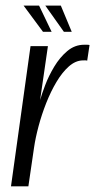

<svg xmlns="http://www.w3.org/2000/svg" viewBox="-20 -658 336 678"><path d="M18.8 0 87.8 -495H149.2L121.6 -304.6Q127.2 -324.9 139.6 -357.4Q151.9 -389.9 171.5 -422.6Q191.1 -455.3 217.6 -477.7Q244.2 -500 277.2 -500Q281.2 -500 287.2 -500Q293.2 -500 296.2 -499L287.9 -443.7Q285.9 -444.7 281.4 -444.9Q276.9 -445 271.9 -444.7Q246.5 -444.1 223 -423.3Q199.6 -402.5 179.4 -368.6Q159.2 -334.7 143.2 -294.1Q127.2 -253.6 116.2 -212.4Q105.2 -171.2 100.2 -136.6L80.2 0ZM233.3 -545.7H205.6L140 -638.2H194.8ZM162.3 -545.7H131.8L63.3 -638.2H118Z"/></svg>

Font: Alumni Sans Thin
Style: Italic
Weight: 100
Italic angle: -8°
Designer: Robert E. Leuschke
Foundry: Robert E. Leuschke
Version: Version 1.016